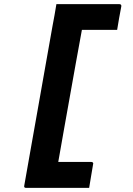

<svg xmlns="http://www.w3.org/2000/svg" viewBox="-20 -771 640 926"><path d="M410 135H105Q103 135 101 134.5Q99 134 98 132.5Q97 131 96.5 129Q96 127 97 124Q114 27 131 -68.5Q148 -164 165 -260Q182 -356 199 -452.5Q216 -549 233 -644Q238 -671 243 -698Q248 -725 252 -751Q266 -751 279.5 -751Q293 -751 307 -751H556Q561 -751 563.5 -748Q566 -745 565 -740Q559 -709 554.5 -683.5Q550 -658 545 -627H375Q360 -548 346 -468Q332 -388 317.5 -308.5Q303 -229 289 -149Q275 -69 261 10H420Q425 10 428 13Q431 16 429 21Q424 50 419.5 77.5Q415 105 410 135Z"/></svg>

Font: RecMonoLinear Nerd Font Mono
Style: Bold Italic
Weight: 700
Italic angle: -10°
Monospace: yes
Version: Version 1.085; ttfautohint (v1.8.4.7-5d5b);Nerd Fonts 3.2.1